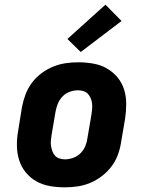

<svg xmlns="http://www.w3.org/2000/svg" viewBox="-20 -795 640 823"><path d="M257 8Q225 8 193.5 2.5Q162 -3 135.5 -18Q109 -33 90 -56.5Q71 -80 62 -109Q53 -138 52.5 -170.5Q52 -203 58 -235L74 -335Q79 -362 89 -389Q99 -416 116 -439Q133 -462 156.5 -480Q180 -498 207 -509Q234 -520 261 -524Q288 -528 316 -528Q348 -528 379.5 -522.5Q411 -517 437.5 -502Q464 -487 483.5 -463.5Q503 -440 512 -411Q521 -382 521 -349.5Q521 -317 516 -285L499 -185Q495 -158 485 -131Q475 -104 457.5 -81Q440 -58 416.5 -40Q393 -22 366.5 -11Q340 0 312.5 4Q285 8 257 8ZM259 -112Q276 -112 294 -118.5Q312 -125 325.5 -138.5Q339 -152 346 -169.5Q353 -187 355 -204L372 -304Q374 -316 375 -328.5Q376 -341 374.5 -352.5Q373 -364 368.5 -374.5Q364 -385 356.5 -393Q349 -401 337.5 -404.5Q326 -408 314 -408Q297 -408 279 -401.5Q261 -395 248 -381.5Q235 -368 228 -350.5Q221 -333 218 -316L201 -216Q199 -204 198 -191.5Q197 -179 199 -167.5Q201 -156 205 -145.5Q209 -135 216.5 -127Q224 -119 235.5 -115.5Q247 -112 259 -112ZM326 -572 269 -628 432 -775 501 -705Z"/></svg>

Font: Iosevka Etoile Heavy
Style: Italic
Weight: 900
Italic angle: -9°
Designer: Belleve Invis
Foundry: Belleve Invis
Version: Version 22.1.2; ttfautohint (v1.8.4)